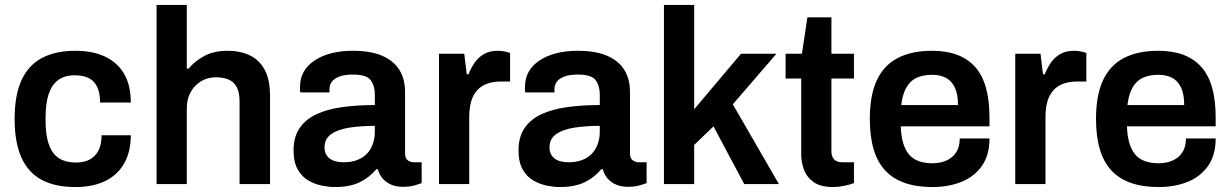

<svg xmlns="http://www.w3.org/2000/svg" viewBox="-20 -743 4966 775"><path d="M284 12Q202 12 147.5 -17.5Q93 -47 66 -108Q39 -169 39 -263Q39 -358 66.5 -418.5Q94 -479 148.5 -508.5Q203 -538 284 -538Q354 -538 404 -514.5Q454 -491 481 -445Q508 -399 508 -329H384Q384 -384 359.5 -411.5Q335 -439 282 -439Q241 -439 215 -420Q189 -401 176.5 -363.5Q164 -326 164 -269V-256Q164 -171 192.5 -129Q221 -87 287 -87Q337 -87 363.5 -115.5Q390 -144 390 -197H508Q508 -131 481.5 -84Q455 -37 405 -12.5Q355 12 284 12Z M612 0V-723H734V-466H741Q767 -497 805.5 -517.5Q844 -538 899 -538Q949 -538 987.5 -520Q1026 -502 1048 -462Q1070 -422 1070 -355V0H947V-333Q947 -370 935.5 -391.5Q924 -413 902.5 -422Q881 -431 851 -431Q818 -431 791.5 -415Q765 -399 749.5 -371Q734 -343 734 -306V0Z M1331 12Q1309 12 1280.5 6.5Q1252 1 1225.5 -14Q1199 -29 1182 -58.5Q1165 -88 1165 -136Q1165 -190 1189 -225.5Q1213 -261 1256.5 -281.5Q1300 -302 1360.5 -310.5Q1421 -319 1493 -319V-362Q1493 -396 1476.5 -419Q1460 -442 1405 -442Q1368 -442 1347 -433Q1326 -424 1318 -411Q1310 -398 1310 -384V-370H1192Q1191 -375 1191 -380Q1191 -385 1191 -392Q1191 -460 1250 -499Q1309 -538 1404 -538Q1476 -538 1522.5 -518Q1569 -498 1592 -461Q1615 -424 1615 -371V-123Q1615 -104 1626 -96Q1637 -88 1650 -88H1682V-4Q1672 0 1653 5.5Q1634 11 1606 11Q1580 11 1559.5 2.5Q1539 -6 1525 -22Q1511 -38 1505 -60H1499Q1473 -28 1433 -8Q1393 12 1331 12ZM1368 -88Q1398 -88 1421.5 -97Q1445 -106 1460.5 -122Q1476 -138 1484.5 -161Q1493 -184 1493 -211V-235Q1438 -235 1391.5 -228Q1345 -221 1317.5 -202Q1290 -183 1290 -148Q1290 -120 1309.5 -104Q1329 -88 1368 -88Z M1752 0V-526H1854L1864 -443H1871Q1881 -468 1895.5 -489.5Q1910 -511 1933 -524.5Q1956 -538 1989 -538Q2005 -538 2018.5 -535Q2032 -532 2039 -529V-414H2002Q1960 -414 1931.5 -398.5Q1903 -383 1888.5 -351.5Q1874 -320 1874 -271V0Z M2239 12Q2217 12 2188.5 6.5Q2160 1 2133.5 -14Q2107 -29 2090 -58.5Q2073 -88 2073 -136Q2073 -190 2097 -225.5Q2121 -261 2164.5 -281.5Q2208 -302 2268.5 -310.5Q2329 -319 2401 -319V-362Q2401 -396 2384.5 -419Q2368 -442 2313 -442Q2276 -442 2255 -433Q2234 -424 2226 -411Q2218 -398 2218 -384V-370H2100Q2099 -375 2099 -380Q2099 -385 2099 -392Q2099 -460 2158 -499Q2217 -538 2312 -538Q2384 -538 2430.5 -518Q2477 -498 2500 -461Q2523 -424 2523 -371V-123Q2523 -104 2534 -96Q2545 -88 2558 -88H2590V-4Q2580 0 2561 5.5Q2542 11 2514 11Q2488 11 2467.5 2.5Q2447 -6 2433 -22Q2419 -38 2413 -60H2407Q2381 -28 2341 -8Q2301 12 2239 12ZM2276 -88Q2306 -88 2329.5 -97Q2353 -106 2368.5 -122Q2384 -138 2392.5 -161Q2401 -184 2401 -211V-235Q2346 -235 2299.5 -228Q2253 -221 2225.5 -202Q2198 -183 2198 -148Q2198 -120 2217.5 -104Q2237 -88 2276 -88Z M2660 0V-723H2782V-302L2971 -526H3114L2938 -322L3124 0H2984L2860 -233L2782 -158V0Z M3342 12Q3293 12 3265 -7.5Q3237 -27 3225.5 -57.5Q3214 -88 3214 -120V-426H3151V-526H3217L3239 -673H3336V-526H3427V-426H3336V-132Q3336 -111 3347 -99.5Q3358 -88 3380 -88H3427V-4Q3412 2 3387.5 7Q3363 12 3342 12Z M3743 12Q3616 12 3553.5 -54.5Q3491 -121 3491 -263Q3491 -358 3519 -418.5Q3547 -479 3603 -508.5Q3659 -538 3743 -538Q3857 -538 3915.5 -473.5Q3974 -409 3974 -269V-233H3616Q3618 -159 3647.5 -121.5Q3677 -84 3744 -84Q3775 -84 3800 -95Q3825 -106 3839.5 -128Q3854 -150 3854 -184H3974Q3974 -117 3943.5 -73.5Q3913 -30 3861 -9Q3809 12 3743 12ZM3618 -319H3847Q3847 -363 3834 -390Q3821 -417 3798 -429Q3775 -441 3743 -441Q3684 -441 3654.5 -411Q3625 -381 3618 -319Z M4078 0V-526H4180L4190 -443H4197Q4207 -468 4221.5 -489.5Q4236 -511 4259 -524.5Q4282 -538 4315 -538Q4331 -538 4344.5 -535Q4358 -532 4365 -529V-414H4328Q4286 -414 4257.5 -398.5Q4229 -383 4214.5 -351.5Q4200 -320 4200 -271V0Z M4656 12Q4529 12 4466.5 -54.5Q4404 -121 4404 -263Q4404 -358 4432 -418.5Q4460 -479 4516 -508.5Q4572 -538 4656 -538Q4770 -538 4828.5 -473.5Q4887 -409 4887 -269V-233H4529Q4531 -159 4560.5 -121.5Q4590 -84 4657 -84Q4688 -84 4713 -95Q4738 -106 4752.5 -128Q4767 -150 4767 -184H4887Q4887 -117 4856.5 -73.5Q4826 -30 4774 -9Q4722 12 4656 12ZM4531 -319H4760Q4760 -363 4747 -390Q4734 -417 4711 -429Q4688 -441 4656 -441Q4597 -441 4567.5 -411Q4538 -381 4531 -319Z"/></svg>

Font: Archivo Variable SemiBold
Style: Regular
Weight: 600
Designer: Hector Gatti
Foundry: Omnibus-Type
Version: Version 2.001